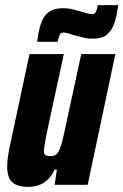

<svg xmlns="http://www.w3.org/2000/svg" viewBox="-20 -721 481 749"><path d="M92 8Q61 8 42.5 -0.5Q24 -9 16 -26.5Q8 -44 8 -72Q8 -90 11.5 -114Q15 -138 22 -168L95 -510H229L169 -233Q160 -191 156 -167.5Q152 -144 151 -132Q151 -124 154 -119.5Q157 -115 163 -113.5Q169 -112 177 -112Q190 -112 198 -117.5Q206 -123 212.5 -138Q219 -153 226 -182.5Q233 -212 243 -261L297 -510H430L322 0H193L202 -59H193Q180 -32 163 -17.5Q146 -3 127.5 2.5Q109 8 92 8ZM125 -558Q130 -600 140 -629.5Q150 -659 170 -674Q190 -689 225 -689Q245 -689 263.5 -684.5Q282 -680 299 -675Q311 -671 321 -668.5Q331 -666 339 -666Q350 -666 354 -674Q358 -682 361 -701H441Q436 -660 426 -630.5Q416 -601 396.5 -585.5Q377 -570 342 -570Q321 -570 303 -575Q285 -580 268 -584Q255 -588 246 -591Q237 -594 227 -594Q217 -594 213 -585.5Q209 -577 205 -558Z"/></svg>

Font: Saira Condensed ExtraBold
Style: Italic
Weight: 800
Width: 3
Italic angle: -12°
Designer: Hector Gatti with collaboration of the Omnibus-Type team
Foundry: Omnibus-Type
Version: Version 1.101